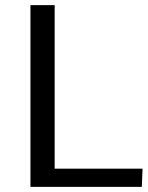

<svg xmlns="http://www.w3.org/2000/svg" viewBox="-20 -731 579 751"><path d="M99.1 0V-710.9H193.8V-71.3H537.6L534.7 0Z"/></svg>

Font: Comme
Style: Regular
Weight: 400
Designer: Vernon Adams
Foundry: Vernon Adams
Version: Version 1.000;gftools[0.9.27]